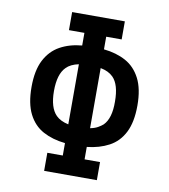

<svg xmlns="http://www.w3.org/2000/svg" viewBox="-82 -799 764 868"><g transform="rotate(10 300.0 -364.5)"><path d="M179 -83H250V-140Q192 -146 148.5 -169.5Q105 -193 81 -240.5Q57 -288 57 -364Q57 -440 81.5 -487.5Q106 -535 149.5 -559Q193 -583 250 -588V-646H179V-729H421V-646H350V-588Q408 -582 451 -558.5Q494 -535 518.5 -487.5Q543 -440 543 -364Q543 -288 519 -240.5Q495 -193 451 -169.5Q407 -146 350 -140V-83H421V0H179ZM250 -502Q212 -494 193 -474Q160 -441 160 -364Q160 -287 193 -254Q213 -234 250 -226ZM350 -226Q371 -230 385 -238Q399 -246 408 -254Q441 -287 440 -364Q440 -442 408 -474Q387 -495 350 -502Z"/></g></svg>

Font: PlemolJP35 Console
Style: Regular
Weight: 400
Version: v2.0.3; ttfautohint (v1.8.4.7-5d5b-dirty) -l 6 -r 45 -G 200 